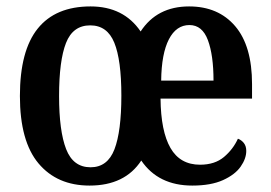

<svg xmlns="http://www.w3.org/2000/svg" viewBox="-20 -568 843 598"><path d="M259 10Q158 10 100 -59Q42 -128 42 -269Q42 -410 97.5 -479Q153 -548 262 -548Q365 -548 418 -470Q469 -548 569 -548Q660 -548 712.5 -486.5Q765 -425 765 -306V-261H480Q481 -159 511 -107Q541 -55 603 -55Q649 -55 677.5 -79Q706 -103 721 -136Q732 -132 739.5 -122.5Q747 -113 747 -98Q747 -74 729.5 -49Q712 -24 674.5 -7Q637 10 579 10Q473 10 420 -68Q369 10 259 10ZM645 -317Q645 -396 627.5 -443Q610 -490 570 -490Q529 -490 506 -445.5Q483 -401 482 -317ZM262 -47Q315 -47 336.5 -103Q358 -159 358 -270Q358 -381 336 -435Q314 -489 261 -489Q207 -489 185.5 -434Q164 -379 164 -269Q164 -160 186 -103.5Q208 -47 262 -47Z"/></svg>

Font: Noto Serif Hebrew Condensed SemiBold
Style: Regular
Weight: 600
Width: 3
Designer: Monotype Design Team
Foundry: Monotype Imaging Inc.
Version: Version 2.004; ttfautohint (v1.8.4.7-5d5b)